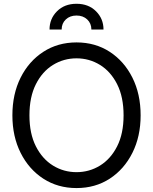

<svg xmlns="http://www.w3.org/2000/svg" viewBox="-20 -958 789 990"><path d="M374.5 11.7Q278.3 11.7 203.6 -36.6Q128.9 -85 86.4 -169.7Q43.9 -254.4 43.9 -363.3Q43.9 -473.1 86.4 -557.9Q128.9 -642.6 203.6 -690.9Q278.3 -739.3 374.5 -739.3Q471.2 -739.3 545.7 -690.9Q620.1 -642.6 662.6 -557.9Q705.1 -473.1 705.1 -363.3Q705.1 -254.4 662.6 -169.7Q620.1 -85 545.7 -36.6Q471.2 11.7 374.5 11.7ZM374.5 -70.3Q440.4 -70.3 495.6 -104.2Q550.8 -138.2 584 -203.6Q617.2 -269 617.2 -363.3Q617.2 -458 584 -523.7Q550.8 -589.4 495.6 -623.3Q440.4 -657.2 374.5 -657.2Q308.6 -657.2 253.4 -623.3Q198.2 -589.4 165 -523.7Q131.8 -458 131.8 -363.3Q131.8 -269 165 -203.6Q198.2 -138.2 253.4 -104.2Q308.6 -70.3 374.5 -70.3ZM374.5 -938.5Q436.5 -938.5 475.1 -899.9Q513.7 -861.3 513.7 -805.7H451.2Q451.2 -837.4 429.7 -857.7Q408.2 -877.9 374.5 -877.9Q340.8 -877.9 319.3 -857.7Q297.9 -837.4 297.9 -805.7H235.4Q235.4 -861.3 273.9 -899.9Q312.5 -938.5 374.5 -938.5Z"/></svg>

Font: Inter Display
Style: Regular
Weight: 400
Designer: Rasmus Andersson
Foundry: rsms
Version: Version 4.001;git-9221beed3